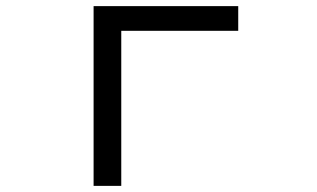

<svg xmlns="http://www.w3.org/2000/svg" viewBox="-20 -585 1040 630"><path d="M287.1 -564.9H761.7V-483.9H377.9V24.9H287.1Z"/></svg>

Font: FORM UDPGothic
Style: Regular
Weight: 400
Foundry: Pronama LLC
Version: Version 1.05101